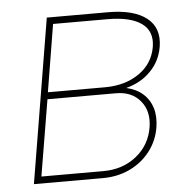

<svg xmlns="http://www.w3.org/2000/svg" viewBox="-44 -580 619 624"><g transform="rotate(-5 265.5 -268.0)"><path d="M42 0 130.9 -535.6H330.1Q414.6 -535.6 456.3 -502.9Q498 -470.2 488.3 -409.7Q480.5 -362.8 448.2 -330.1Q416 -297.4 368.2 -285.2Q400.9 -277.8 422.1 -259Q443.4 -240.2 451.9 -212.2Q460.4 -184.1 454.6 -148.4Q447.3 -105 420.9 -71.3Q394.5 -37.6 355 -18.8Q315.4 0 267.1 0ZM68.4 -22.5H270.5Q333.5 -22.5 378.2 -57.9Q422.9 -93.3 432.6 -151.4Q440.9 -203.6 412.8 -237.3Q384.8 -271 333.5 -271H109.9ZM113.3 -293.5H299.8Q365.2 -293.5 410.9 -325Q456.5 -356.4 465.8 -410.6Q474.1 -461.4 437.7 -487.3Q401.4 -513.2 326.7 -513.2H149.4Z"/></g></svg>

Font: Inter 20pt Thin
Style: Italic
Weight: 250
Italic angle: -9.3988°
Version: Version 4.001;git-66647c0bb